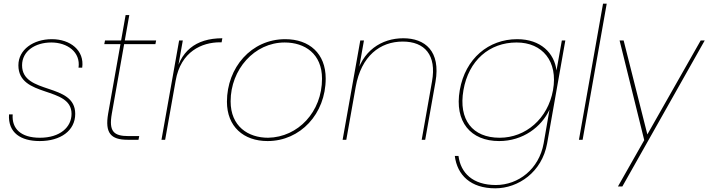

<svg xmlns="http://www.w3.org/2000/svg" viewBox="-20 -760 3852 1044"><path d="M196 7C309 7 389 -49 389 -141C389 -313 100 -243 100 -405C100 -482 171 -529 259 -529C346 -529 419 -477 407 -392H427C440 -486 362 -547 262 -547C161 -547 80 -490 80 -405C80 -226 369 -294 369 -141C369 -69 307 -11 197 -11C94 -11 43 -60 49 -138H29C23 -37 94 7 196 7Z M568 -142C550 -37 582 0 674 0H733L737 -20H680C598 -20 571 -45 588 -142L683 -678H663ZM825 -520 829 -540H551L547 -520Z M935 -321C963 -481 1079 -530 1176 -530H1185L1189 -552C1042 -552 956 -479 932 -341ZM858 0H878L974 -540H954Z M1435 7C1613 7 1751 -141 1751 -333C1751 -469 1662 -547 1531 -547C1346 -547 1214 -392 1214 -207C1214 -72 1304 7 1435 7ZM1438 -11C1329 -11 1234 -73 1234 -209C1234 -382 1363 -529 1528 -529C1637 -529 1731 -468 1731 -332C1731 -152 1601 -14 1438 -11Z M1843 0H1863L1959 -540H1939ZM2273 0H2292L2348 -315C2377 -482 2291 -552 2173 -552C2055 -552 1947 -484 1915 -340L1914 -287C1944 -456 2047 -534 2170 -534C2289 -534 2355 -461 2329 -317Z M2792 -547C2637 -547 2510 -442 2480 -270C2450 -98 2539 7 2694 7C2823 7 2924 -69 2968 -164L2936 20C2911 159 2799 246 2676 246C2551 246 2485 181 2473 88H2453C2466 192 2539 264 2673 264C2798 264 2927 176 2955 20L3054 -540H3035L3006 -377C2994 -471 2921 -547 2792 -547ZM2987 -270C2959 -114 2838 -11 2697 -11C2549 -11 2472 -109 2500 -270C2528 -431 2641 -529 2789 -529C2930 -529 3015 -426 2987 -270Z M3128 0H3148L3279 -740H3259Z M3483 2 3340 254H3364L3812 -540H3790L3500 -29L3371 -540H3349Z"/></svg>

Font: Poppins Devanagari Thin
Style: Italic
Weight: 100
Italic angle: -10°
Designer: Ninad Kale (Devanagari), Jonny Pinhorn (Latin)
Foundry: Indian Type Foundry
Version: 4.005